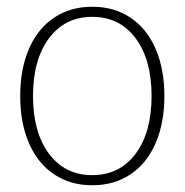

<svg xmlns="http://www.w3.org/2000/svg" viewBox="-20 -540 548 570"><path d="M40 -255Q40 -335 66 -395Q92 -455 140.5 -487.5Q189 -520 254 -520Q319 -520 367.5 -487.5Q416 -455 442 -395Q468 -335 468 -255Q468 -175 442 -115Q416 -55 367.5 -22.5Q319 10 254 10Q189 10 140.5 -22.5Q92 -55 66 -115Q40 -175 40 -255ZM430 -255Q430 -363 382.5 -426.5Q335 -490 254 -490Q173 -490 125.5 -426.5Q78 -363 78 -255Q78 -147 125.5 -83.5Q173 -20 254 -20Q335 -20 382.5 -83.5Q430 -147 430 -255Z"/></svg>

Font: Thasadith
Style: Regular
Weight: 400
Designer: Cadson Demak Co.,Ltd.
Foundry: Cadson Demak Co.,Ltd.
Version: Version 1.000; ttfautohint (v1.6)